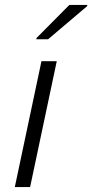

<svg xmlns="http://www.w3.org/2000/svg" viewBox="-20 -758 374 778"><path d="M128 -604 127 -599H175L333 -733L334 -738H261ZM148 -510 40 0H102L210 -510Z"/></svg>

Font: Saira UNSAM Light Italic
Style: Regular
Weight: 300
Italic angle: -12°
Designer: Hector Gatti with collaboration of the Omnibus-Type team
Foundry: Omnibus-Type
Version: Version 0.072;PS 000.072;hotconv 1.0.88;makeotf.lib2.5.64775